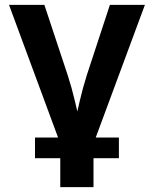

<svg xmlns="http://www.w3.org/2000/svg" viewBox="-20 -566 633 790"><path d="M230 29.8 17.1 -545.9H162.6L258.8 -255.9Q275.9 -203.1 288.3 -149.7Q300.8 -96.2 314 -40H282.7Q295.4 -96.2 307.9 -149.7Q320.3 -203.1 336.9 -255.9L432.1 -545.9H576.2L362.8 29.8ZM228 204.1V-3.9H364.7V204.1ZM124 85V0H469.2V85Z"/></svg>

Font: Inter
Style: 650
Weight: 650
Designer: Rasmus Andersson
Foundry: rsms
Version: Version 4.001;git-66647c0bb